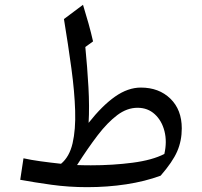

<svg xmlns="http://www.w3.org/2000/svg" viewBox="-20 -772 844 802"><path d="M568.4 -406.2Q644 -406.2 691.7 -359.9Q739.3 -313.5 739.3 -235.8Q739.3 -183.6 720 -139.4Q700.7 -95.2 650.9 -38.1Q585.9 -14.2 507.6 -2.2Q429.2 9.8 344.2 9.8Q267.6 9.8 195.1 -0.2Q122.6 -10.3 64.5 -21L78.1 -110.8Q108.4 -104 148.9 -98.4Q189.5 -92.8 234.9 -87.9Q270 -116.7 283.2 -173.6Q296.4 -230.5 293.9 -309.6Q291.5 -388.7 278.3 -485.8Q265.1 -583 247.1 -692.4L326.7 -752Q339.4 -710.9 349.9 -673.3Q360.4 -635.7 368.7 -599.1L336.4 -575.7Q344.7 -491.7 349.4 -408.7Q354 -325.7 350.1 -258.8Q407.2 -331.1 460.9 -368.7Q514.6 -406.2 568.4 -406.2ZM554.7 -321.8Q510.7 -321.8 470 -291.3Q429.2 -260.7 387.9 -206.8Q346.7 -152.8 301.8 -82.5Q315.9 -82 330.6 -81.8Q345.2 -81.5 359.4 -81.5Q451.2 -81.5 533.7 -92.3Q616.2 -103 666.5 -128.9Q678.2 -180.2 667 -224.1Q655.8 -268.1 626.5 -294.9Q597.2 -321.8 554.7 -321.8Z"/></svg>

Font: Pinar DS4-Regular
Style: Regular
Weight: 400
Designer: Amin Abedi
Version: Version 2.000